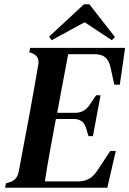

<svg xmlns="http://www.w3.org/2000/svg" viewBox="-20 -887 611 907"><path d="M4 0 8 -21 25 -26Q60 -36 68 -74L120 -351Q130 -404 140.5 -465Q151 -526 161 -582Q168 -623 128 -637L118 -640L123 -661H571L546 -487H520L502 -569Q495 -601 477.5 -616Q460 -631 425 -631H302L250 -354H335Q378 -354 403 -391L434 -437H455L419 -244H398L387 -281Q374 -325 329 -325H244Q231 -255 217 -179Q203 -103 192 -30H347Q378 -30 400 -42Q422 -54 441 -83L501 -174H527L487 0ZM402 -867 523 -712 508 -697 380 -782 224 -697 212 -714 377 -867Z"/></svg>

Font: DeepMind Serif Text
Style: Italic
Weight: 400
Italic angle: -12°
Designer: Frank Grießhammer / Modifications: Colophon Foundry
Foundry: Colophon Foundry
Version: Version 5.003; ttfautohint (v1.8.2)